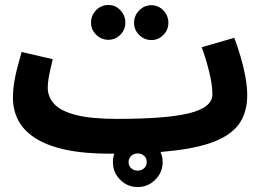

<svg xmlns="http://www.w3.org/2000/svg" viewBox="-20 -597 1064 772"><path d="M534 155Q492 155 463 125.5Q434 96 434 55Q434 14 463 -15.5Q492 -45 534 -45Q575 -45 604.5 -15.5Q634 14 634 55Q634 96 604.5 125.5Q575 155 534 155ZM533 89Q549 89 559.5 79.5Q570 70 570 55Q570 39 559.5 29.5Q549 20 534 20Q518 20 507.5 30Q497 40 497 55Q497 70 507.5 79.5Q518 89 533 89ZM425 21 451 -119Q548 -119 620 -124.5Q692 -130 739.5 -141.5Q787 -153 810.5 -172Q834 -191 834 -218Q834 -254 822 -304.5Q810 -355 791 -407L922 -445Q935 -411 947 -370.5Q959 -330 966.5 -289.5Q974 -249 974 -214Q974 -152 947 -107.5Q920 -63 857.5 -34.5Q795 -6 689 7.5Q583 21 425 21ZM424 21Q316 21 241.5 4.5Q167 -12 120.5 -42.5Q74 -73 53 -114Q32 -155 32 -204Q32 -236 37.5 -268.5Q43 -301 51.5 -332Q60 -363 67 -388L192 -359Q188 -341 183 -320Q178 -299 175 -279.5Q172 -260 172 -244Q172 -207 198.5 -178.5Q225 -150 286 -134.5Q347 -119 450 -119L470 -11ZM589 -436Q560 -436 539.5 -456.5Q519 -477 519 -505Q519 -534 539.5 -555Q560 -576 589 -576Q617 -576 637 -555Q657 -534 657 -505Q657 -477 637 -456.5Q617 -436 589 -436ZM416 -437Q387 -437 366.5 -457.5Q346 -478 346 -506Q346 -535 366.5 -556Q387 -577 416 -577Q444 -577 464 -556Q484 -535 484 -506Q484 -478 464 -457.5Q444 -437 416 -437Z"/></svg>

Font: Farlight84_Sys_V01
Style: Bold
Weight: 700
Designer: Monotype Design Team, Nadine Chahine and Nizar Qandah
Foundry: Monotype Imaging Inc.
Version: Version 2.004;October 31, 2024;FontCreator 14.0.0.2814 64-bi